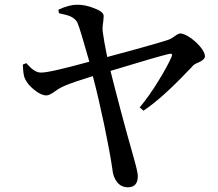

<svg xmlns="http://www.w3.org/2000/svg" viewBox="-20 -768 926 815"><path d="M523 27C551 27 565 11 565 -21C565 -32 559 -58 548 -97C545 -106 544 -112 543 -115C511 -227 480 -344 449 -467C587 -509 670 -533 697 -539C710 -542 713 -538 708 -526C696 -499 678 -466 654 -427C628 -384 601 -346 573 -312L589 -298C641 -333 704 -389 777 -466C787 -476 794 -483 798 -488C802 -493 810 -498 823 -503C841 -511 850 -520 850 -529C850 -562 781 -625 745 -626C740 -626 732 -622 721 -614C710 -606 701 -601 694 -599C661 -588 574 -563 435 -526C425 -575 419 -611 416 -634C415 -644 415 -657 418 -674C419 -685 420 -694 420 -700C420 -712 407 -723 380 -733C355 -743 331 -748 308 -748C285 -748 259 -741 228 -727L230 -712C253 -707 269 -703 280 -698C294 -691 304 -682 309 -671C317 -652 333 -599 357 -514C358 -511 358 -508 359 -506C246 -475 177 -459 153 -460C136 -460 118 -471 99 -492C96 -495 93 -498 92 -500L77 -494C78 -463 81 -443 86 -434C93 -418 106 -402 125 -387C144 -371 162 -363 177 -363C186 -363 198 -369 213 -380C228 -391 241 -398 252 -403C281 -415 322 -429 374 -445C405 -329 444 -142 457 -50C459 -27 466 -9 477 5C489 20 504 27 523 27Z"/></svg>

Font: AllPunType SemiBold
Style: Regular
Weight: 600
Version: 1.0